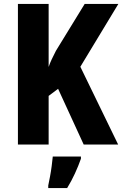

<svg xmlns="http://www.w3.org/2000/svg" viewBox="-20 -734 621 975"><path d="M580 0H405L275 -283L227 -247V0H71V-714H227V-394Q233 -412 242.5 -432.5Q252 -453 264 -476L410 -714H581L388 -395ZM391 72Q378 109 360.5 147Q343 185 321 221H225V208Q229 189 234 162.5Q239 136 242.5 109Q246 82 248 61H391Z"/></svg>

Font: Noto Sans Tamil Condensed ExtraBold
Style: Regular
Weight: 800
Width: 3
Designer: Jelle Bosma - Monotype Design Team
Foundry: Monotype Imaging Inc.
Version: Version 2.004; ttfautohint (v1.8.4.7-5d5b)